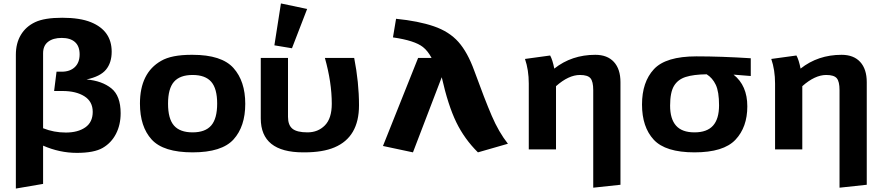

<svg xmlns="http://www.w3.org/2000/svg" viewBox="-20 -867 5117 1114"><path d="M72 227V-549Q72 -616 101 -664.5Q130 -713 184 -738.5Q238 -764 341 -764Q444 -764 508 -738Q628 -689 628 -567Q628 -503 595 -463Q562 -423 482 -406Q572 -398 626 -354.5Q680 -311 680 -210Q680 -143 653 -90.5Q626 -38 576 -9Q526 20 426 20Q326 20 230 -22V200ZM230 -123Q292 -98 362 -98Q432 -98 475 -128Q518 -158 518 -218Q518 -278 469.5 -308.5Q421 -339 343 -339H294L308 -451H338Q386 -451 414 -477.5Q442 -504 442 -551.5Q442 -599 415 -623Q388 -647 338 -647Q288 -647 259 -624.5Q230 -602 230 -558Z M792 -266Q792 -444 915 -514Q975 -549 1091 -549Q1094 -549 1097 -549Q1266 -549 1334.5 -472.5Q1403 -396 1403 -264.5Q1403 -133 1335 -58Q1267 17 1097.5 17Q928 17 860 -57.5Q792 -132 792 -266ZM989.5 -392.5Q955 -353 955 -265.5Q955 -178 989.5 -138.5Q1024 -99 1097.5 -99Q1171 -99 1205.5 -139Q1240 -179 1240 -266Q1240 -353 1205.5 -392.5Q1171 -432 1097.5 -432Q1024 -432 989.5 -392.5Z M1493 -180V-531H1651V-189Q1651 -141 1677 -120Q1703 -99 1764 -99Q1825 -99 1865 -139.5Q1905 -180 1905 -265Q1905 -389 1865 -531H2035Q2063 -388 2063 -256Q2063 -72 1921 -12Q1853 17 1746 17Q1742 17 1739 17Q1493 17 1493 -180ZM1572 -604 1610 -847 1762 -815 1674 -587Z M2202 -20 2406 -531H2484Q2462 -572 2434 -594Q2386 -632 2260 -650L2278 -758Q2408 -745 2497 -714.5Q2586 -684 2639.5 -624Q2693 -564 2732 -456Q2792 -291 2833 -195.5Q2874 -100 2927 -33L2753 17Q2675 -60 2627.5 -157.5Q2580 -255 2543 -419L2376 17Z M3026 -525 3172 -545Q3186 -520 3196 -469Q3297 -549 3434 -549Q3504 -549 3542 -507.5Q3580 -466 3580 -390V205L3422 222V-344Q3422 -394 3406 -413Q3390 -432 3345 -432Q3279 -432 3206 -367V0H3048V-382Q3048 -461 3026 -525Z M4021 -540Q4164 -540 4336 -529V-426L4236 -434Q4316 -371 4316 -250Q4316 -129 4247 -56Q4178 17 4009.5 17Q3841 17 3773 -56.5Q3705 -130 3705 -260.5Q3705 -391 3774 -465.5Q3843 -540 4021 -540ZM4080 -436Q4004 -435 3958.5 -420.5Q3913 -406 3890.5 -368.5Q3868 -331 3868 -254Q3868 -177 3902.5 -138Q3937 -99 4009.5 -99Q4082 -99 4117 -138Q4152 -177 4152 -256Q4152 -335 4133 -375Q4114 -415 4080 -436Z M4455 -525 4601 -545Q4615 -520 4625 -469Q4726 -549 4863 -549Q4933 -549 4971 -507.5Q5009 -466 5009 -390V205L4851 222V-344Q4851 -394 4835 -413Q4819 -432 4774 -432Q4708 -432 4635 -367V0H4477V-382Q4477 -461 4455 -525Z"/></svg>

Font: Fix15 Mono
Style: Bold
Weight: 700
Designer: Carrois Corporate & Edenspiekermann AG
Foundry: Carrois Corporate GbR & Edenspiekermann AG
Version: Version 3.206